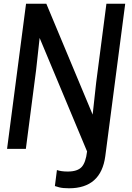

<svg xmlns="http://www.w3.org/2000/svg" viewBox="-20 -800 707 1032"><path d="M351 212Q318 212 298.5 207Q279 202 275 200L286 114Q309 122 344 122Q396 122 418.5 98Q441 74 448 14L193 -596L174 -423L119 0H18L120 -780H229L478 -184L497 -357L552 -780H653L546 39Q523 212 351 212Z"/></svg>

Font: Tanohe Sans Medium
Style: Italic
Weight: 500
Designer: Village Type and Design LLC & Cristiano Sobral
Foundry: Cooper Hewitt Smithsonian Design Museum
Version: Version 1.00;September 29, 2021;FontCreator 13.0.0.2655 64-b